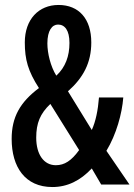

<svg xmlns="http://www.w3.org/2000/svg" viewBox="-20 -837 542 774"><path d="M216 -817C136 -817 80 -759 80 -666C80 -597 93 -550 137 -482C61 -425 27 -365 27 -277C27 -164 81 -83 191 -83C252 -83 304 -109 350 -158L388 -93H502L409 -229C449 -295 472 -379 477 -444H379C375 -393 366 -348 350 -313L254 -469C316 -524 348 -584 348 -666C348 -761 298 -817 216 -817ZM214 -738C241 -738 260 -715 260 -664C260 -611 244 -566 207 -532C184 -569 171 -622 171 -662C171 -714 190 -738 214 -738ZM183 -418 299 -232C268 -189 240 -171 205 -171C157 -171 126 -214 126 -282C126 -341 142 -379 183 -418Z"/></svg>

Font: Noto Sans Kannada UI ExtraCondensed Medium
Style: Regular
Weight: 500
Width: 2
Designer: Jelle Bosma - Monotype Design Team
Foundry: Monotype Imaging Inc.
Version: Version 2.005